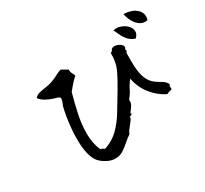

<svg xmlns="http://www.w3.org/2000/svg" viewBox="-153 -1005 1306 1222"><g transform="rotate(-30 500.0 -393.5)"><path d="M908 -244Q902 -239 901.5 -234Q901 -229 902 -225Q903 -222 903 -218.5Q903 -215 901 -211Q891 -208 881 -205.5Q871 -203 863 -198Q804 -227 762 -280.5Q720 -334 708 -402Q685 -374 671 -344.5Q657 -315 634 -289Q638 -267 625 -247Q612 -227 601 -214Q599 -212 598 -211Q606 -208 601 -201Q596 -194 585 -195Q586 -183 577.5 -171Q569 -159 558 -146Q549 -135 540 -123Q531 -111 527 -98Q503 -82 480 -61.5Q457 -41 433 -25.5Q409 -10 382 -8Q345 -6 311 -25Q277 -44 260 -66Q241 -92 232 -132Q223 -172 222 -218.5Q221 -265 225 -311.5Q229 -358 236 -398.5Q243 -439 250 -466Q252 -472 256 -479.5Q260 -487 261 -492Q268 -515 261 -521Q254 -527 239 -531Q238 -531 237 -531Q218 -536 195.5 -545.5Q173 -555 155.5 -567Q138 -579 131 -592Q143 -608 165 -613.5Q187 -619 213.5 -622.5Q240 -626 263 -634Q291 -644 313.5 -656.5Q336 -669 353 -673Q364 -666 375.5 -660Q387 -654 398 -647Q397 -635 399.5 -628Q402 -621 405 -615Q408 -611 410.5 -605.5Q413 -600 414 -592Q395 -576 377.5 -556Q360 -536 343 -515Q324 -448 308.5 -376Q293 -304 293 -235Q293 -166 318 -108Q327 -107 333.5 -103Q340 -99 347 -95Q408 -115 450.5 -157Q493 -199 526 -253.5Q559 -308 592 -363Q596 -369 599.5 -375Q603 -381 606 -387Q636 -436 660 -487Q684 -538 682 -605Q694 -609 698 -619Q702 -629 718 -631Q731 -633 748 -626Q765 -619 774 -608Q779 -601 779.5 -593.5Q780 -586 772 -579Q778 -573 776 -567Q774 -561 770 -555Q769 -554 769 -553Q769 -549 769 -545Q769 -541 769 -536Q768 -499 769.5 -460.5Q771 -422 780 -387.5Q789 -353 811 -327Q826 -310 845 -299Q864 -288 881.5 -276.5Q899 -265 908 -244ZM989 -669Q960 -663 936.5 -677.5Q913 -692 897.5 -719.5Q882 -747 876 -779Q899 -779 925 -771.5Q951 -764 969 -747Q984 -734 990.5 -714.5Q997 -695 989 -669ZM870 -687Q885 -670 886.5 -648.5Q888 -627 866 -605Q837 -614 819 -633.5Q801 -653 789.5 -677Q778 -701 769 -721Q795 -728 824 -717.5Q853 -707 870 -687Z"/></g></svg>

Font: Yuji Syuku
Style: Regular
Weight: 400
Designer: Kataoka Yuji
Foundry: Kinuta Font Factory
Version: Version 3.002